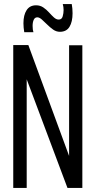

<svg xmlns="http://www.w3.org/2000/svg" viewBox="-20 -922 469 942"><path d="M45 0V-701H119L319 -157V-700H384V0H311L111 -533V0ZM99 -764Q97 -775 96 -786.5Q95 -798 95 -808Q95 -848 110.5 -872Q126 -896 157 -896Q177 -896 192.5 -885.5Q208 -875 220.5 -861Q233 -847 244.5 -836.5Q256 -826 268 -826Q283 -826 287.5 -841.5Q292 -857 292 -873Q292 -888 288 -902H332Q336 -881 336 -857Q336 -815 321 -790.5Q306 -766 274 -766Q256 -766 240.5 -777Q225 -788 211 -802Q197 -816 185 -826.5Q173 -837 163 -837Q151 -837 145.5 -825Q140 -813 140 -795Q140 -776 144 -764Z"/></svg>

Font: Georama Condensed
Style: Regular
Weight: 400
Width: 3
Designer: Jean-Baptiste Levee
Foundry: Production Type
Version: Version 1.000